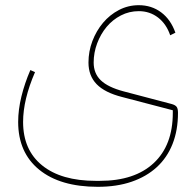

<svg xmlns="http://www.w3.org/2000/svg" viewBox="-20 -480 756 740"><path d="M357 240Q212 240 131 174Q50 108 50 -10Q50 -57 62.5 -108Q75 -159 97 -210L115 -202Q69 -96 69 -10Q69 98 142.5 157.5Q216 217 349 217H365Q499 217 572.5 148.5Q646 80 646 -45V-55L451 -106Q384 -123 352.5 -155.5Q321 -188 321 -239Q321 -282 336 -321.5Q351 -361 377 -392Q403 -423 438.5 -441.5Q474 -460 515 -460Q564 -460 601 -432.5Q638 -405 656 -354L636 -344Q621 -388 589 -412.5Q557 -437 515 -437Q478 -437 446 -420.5Q414 -404 391 -376.5Q368 -349 354.5 -313Q341 -277 341 -239Q341 -197 368.5 -170.5Q396 -144 456 -128L642 -79Q656 -75 661 -68Q666 -61 666 -45Q666 22 645 75Q624 128 584 164.5Q544 201 487 220.5Q430 240 357 240Z"/></svg>

Font: IBM Plex Sans Arabic Thin
Style: Regular
Weight: 100
Designer: Mike Abbink, Paul van der Laan, Pieter van Rosmalen, Wael Morcos, Khajak Apelian
Foundry: Bold Monday
Version: Version 1.101